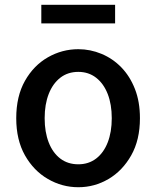

<svg xmlns="http://www.w3.org/2000/svg" viewBox="-20 -770 655 804"><path d="M308 14Q240 14 180.5 -20.5Q121 -55 84.5 -119.5Q48 -184 48 -275Q48 -367 84.5 -431.5Q121 -496 180.5 -530Q240 -564 308 -564Q358 -564 405 -544.5Q452 -525 488 -488Q524 -451 545 -397.5Q566 -344 566 -275Q566 -184 529.5 -119.5Q493 -55 434.5 -20.5Q376 14 308 14ZM308 -82Q351 -82 382.5 -106Q414 -130 431 -173.5Q448 -217 448 -275Q448 -333 431 -376.5Q414 -420 382.5 -444.5Q351 -469 308 -469Q264 -469 232.5 -444.5Q201 -420 184 -376.5Q167 -333 167 -275Q167 -217 184 -173.5Q201 -130 232.5 -106Q264 -82 308 -82ZM153 -672V-750H462V-672Z"/></svg>

Font: Noto Sans SC Medium
Style: Regular
Weight: 500
Designer: Ryoko NISHIZUKA  (kana, bopomofo & ideographs); Paul D. Hunt (Latin, Greek & Cyrillic); Sandoll Communications , Soo-you
Foundry: Adobe
Version: Version 2.004-H2;hotconv 1.0.118;makeotfexe 2.5.65603